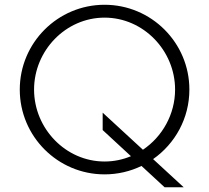

<svg xmlns="http://www.w3.org/2000/svg" viewBox="-20 -726 879 806"><path d="M63 -350C63 -153.5 222.5 6 419 6C474.5 6 527.1 -6.7 574 -29.4L670.8 60H751L622.7 -58.1C714.8 -122.5 775 -229.2 775 -350C775 -546.5 615.5 -706 419 -706C222.5 -706 63 -546.5 63 -350ZM123 -350C123 -513.4 255.6 -652 419 -652C582.4 -652 715 -513.4 715 -350C715 -246 661.2 -152 580 -97.4L411 -253V-180L529.7 -70.3C495.5 -56 458.1 -48 419 -48C255.6 -48 123 -186.6 123 -350Z"/></svg>

Font: Resamitz
Style: Regular
Weight: 500
Designer: gluk
Foundry: gluk
Version: Version 0.047